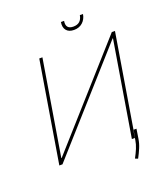

<svg xmlns="http://www.w3.org/2000/svg" viewBox="-182 -1035 1136 1300"><g transform="rotate(-20 386.5 -385.0)"><path d="M189 -727.3 68.9 0H91.6L701.8 -684.7H704.7L591.6 0H614.3L734.4 -727.3H711.7L101.5 -42.6H98.6L211.7 -727.3ZM547.6 -909.1H570.3Q563.9 -871.8 539.2 -850Q514.6 -828.1 477.3 -828.1Q440 -828.1 422.4 -850Q404.8 -871.8 411.2 -909.1H433.9Q424 -850.9 480.8 -850.9Q537.6 -850.9 547.6 -909.1ZM644.9 -55.4 634.2 12.8Q629.3 45.1 616.1 76.3Q603 107.6 585.9 139.2L566.1 131.4Q582.7 100.9 594.8 71.9Q606.9 43 611.5 12.8L622.2 -55.4Z"/></g></svg>

Font: Inter Thin  BETA
Style: Italic
Weight: 100
Italic angle: -9.39999°
Designer: Rasmus Andersson
Foundry: rsms
Version: Version 3.011;git-f93a4a705